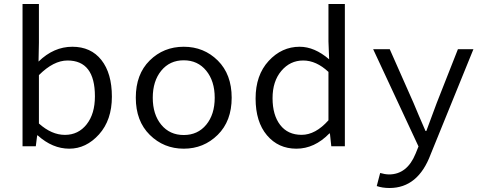

<svg xmlns="http://www.w3.org/2000/svg" viewBox="-20 -732 2438 961"><path d="M455.1 -250Q455.1 -429.2 317.9 -429.2Q248 -429.2 174.8 -356V-113.8Q238.8 -56.6 305.4 -56.9Q372.1 -57.1 413.6 -109.6Q455.1 -162.1 455.1 -250ZM92.8 0V-711.9H174.8V-518.1L172.9 -423.8Q249 -498 342 -498Q435.1 -498 487.5 -431.6Q540 -365.2 540 -248Q540 -130.9 475.6 -59.3Q411.1 12.2 326.9 12.2Q242.7 12.2 168.9 -54.2H166L159.2 0Z M787.1 -378.2Q744.6 -326.2 744.6 -242.7Q744.6 -159.2 787.1 -107.7Q829.6 -56.2 899.7 -56.2Q969.7 -56.2 1012.2 -107.7Q1054.7 -159.2 1054.7 -242.7Q1054.7 -326.2 1012.2 -378.2Q969.7 -430.2 899.7 -430.2Q829.6 -430.2 787.1 -378.2ZM729.7 -56.9Q659.7 -126 659.7 -243.2Q659.7 -360.4 729.2 -429.2Q798.8 -498 899.7 -498Q1000.5 -498 1070.1 -429Q1139.6 -359.9 1139.6 -242.9Q1139.6 -126 1069.6 -56.9Q999.5 12.2 899.7 12.2Q799.8 12.2 729.7 -56.9Z M1624 -129.9V-372.1Q1563 -429.2 1497.6 -429.2Q1432.1 -429.2 1388.2 -377.2Q1344.2 -325.2 1344.2 -240.7Q1344.2 -156.2 1382.3 -106.7Q1420.4 -57.1 1489.7 -57.1Q1559.1 -57.1 1624 -129.9ZM1480 -498Q1554.2 -498 1627.4 -435.1L1624 -524.9V-711.9H1706.1V0H1638.2L1631.3 -64H1628.4Q1554.2 12.2 1463.6 12.2Q1373 12.2 1316.2 -54.9Q1259.3 -122.1 1259.3 -239Q1259.3 -356 1324.7 -427Q1390.1 -498 1480 -498Z M1929.7 209Q1893.6 209 1865.7 199.2L1882.8 133.8Q1905.8 140.6 1926.8 141.1Q2017.6 141.1 2060.1 37.1L2074.7 1L1847.7 -485.8H1930.7L2049.8 -216.8Q2071.8 -163.1 2109.9 -76.2H2113.8Q2158.7 -199.2 2166 -216.8L2272 -485.8H2349.6L2135.7 40Q2072.8 209 1929.7 209Z"/></svg>

Font: SourceCodePro-Regular
Style: Regular
Weight: 400
Monospace: yes
Designer: Paul D. Hunt
Foundry: Adobe Systems Incorporated
Version: Version 1.009;PS 1.000;hotconv 1.0.70;makeotf.lib2.5.5900